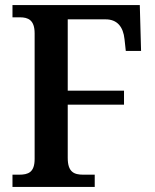

<svg xmlns="http://www.w3.org/2000/svg" viewBox="-20 -734 608 754"><path d="M29 0H352V-48H307C271 -48 246 -58 246 -114V-323H467V-378H246V-658H395C440 -658 464 -629 469 -580L474 -534H534L529 -714H29V-666H58C90 -666 116 -656 116 -603V-110C116 -57 91 -48 55 -48H29Z"/></svg>

Font: Noto Serif Armenian SemiCondensed SemiBold
Style: Regular
Weight: 600
Width: 4
Designer: Monotype Design Team
Foundry: Monotype Imaging Inc.
Version: Version 2.008